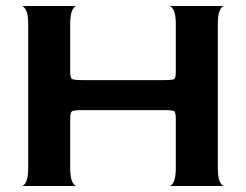

<svg xmlns="http://www.w3.org/2000/svg" viewBox="-20 -620 821 640"><path d="M53 0Q60 0 67 -14Q74 -28 74 -60V-540Q74 -572 67 -585.5Q60 -599 53 -600H235Q228 -600 221 -586Q214 -572 214 -539V-383Q214 -361 219.5 -357Q225 -353 255 -353H526Q556 -353 561 -356.5Q566 -360 566 -383V-540Q566 -572 559 -585.5Q552 -599 545 -600H727Q720 -600 713 -586Q706 -572 706 -539V-60Q706 -28 713 -14Q720 0 727 0H545Q552 0 559 -14Q566 -28 566 -60V-223Q566 -246 560.5 -249.5Q555 -253 526 -253H255Q225 -253 219.5 -249Q214 -245 214 -223V-60Q214 -28 221 -14Q228 0 235 0Z"/></svg>

Font: Red Rose SemiBold
Style: Regular
Weight: 600
Designer: Jaikishan Patel
Version: Version 2.000